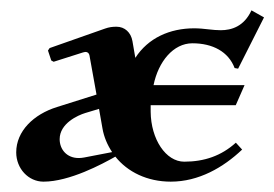

<svg xmlns="http://www.w3.org/2000/svg" viewBox="-20 -348 533 373"><path d="M204.1 -43.7C227.8 -13.9 266.1 4.9 311.8 4.9C366 4.9 413.6 -22.5 450.4 -57.4L438.2 -70.8C409.9 -45.2 376.7 -33.9 337.9 -33.9C302.2 -33.9 273.2 -77.4 272.7 -130.9V-143.6H438L455.1 -182.6H278.3C287.6 -228.3 316.7 -263.9 353.8 -263.9C393.1 -263.9 423.8 -247.6 435.8 -215.8L442.6 -214.6L492.9 -314.2L468.5 -327.9C454.1 -296.4 429.4 -289.3 408.9 -289.3C401.6 -289.3 393.3 -290 385 -291C376.2 -292 366.7 -293 357.4 -293C309.8 -293 267.8 -274.2 242.9 -235.6L237.3 -268.1C234.4 -284.9 222.4 -296.1 206.3 -296.1C198.5 -296.1 191.7 -295.2 184.1 -292.5L76.4 -254.6L73.2 -249.8L79.6 -230.5L84.2 -228L141.1 -246.1C143.6 -246.8 145.5 -247.1 146.5 -247.1C150.1 -247.1 153.1 -244.4 153.8 -240.5L167.5 -164.3L90.8 -140.1C45.4 -126 11.5 -93.3 11.5 -52C11.5 -20.5 35.2 4.9 64.5 4.9C115 4.9 178.7 -29.3 204.1 -43.7ZM172.4 -136.5 179 -98.9C181.9 -81.8 188.7 -66.2 197.8 -52.5L143.3 -42C139.6 -41.3 136 -41 132.8 -41C109.6 -41 95.9 -57.9 95.9 -77.6C95.9 -108.2 131.1 -124 145.5 -128.4Z"/></svg>

Font: RisaltypS01
Style: Medium
Weight: 500
Italic angle: -9°
Designer: gluk
Foundry: gluk
Version: Version 0.24